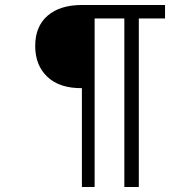

<svg xmlns="http://www.w3.org/2000/svg" viewBox="-20 -749 684 769"><path d="M121 -565Q121 -643 170.5 -686Q220 -729 308 -729H641V-675H536V0H478V-675H359V0H308V-396Q219 -395 170 -441Q121 -487 121 -565Z"/></svg>

Font: Mona Sans Light
Style: Italic
Weight: 300
Italic angle: -11.7°
Designer: Deni Anggara
Foundry: GitHub
Version: Version 2.000